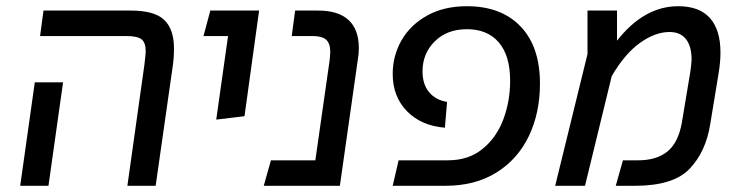

<svg xmlns="http://www.w3.org/2000/svg" viewBox="-20 -598 2374 618"><path d="M445 -391Q449 -425 449 -433Q449 -461 435.5 -471.5Q422 -482 387 -482H109L120 -564H401Q477 -564 508.5 -534Q540 -504 540 -442Q540 -412 536 -385L481 0H390ZM92 -333H183L136 0H45Z M714 -482H635L657 -564H814L767 -224L676 -213Z M1135 -443Q1135 -426 1132 -408L1074 0H829L852 -82H995L1041 -404Q1043 -424 1043 -431Q1043 -458 1030 -470Q1017 -482 986 -482H919L930 -564H1004Q1069 -564 1102 -533.5Q1135 -503 1135 -443Z M1263 -82H1422Q1488 -82 1533 -118.5Q1578 -155 1600 -213.5Q1622 -272 1622 -338Q1622 -419 1585.5 -461.5Q1549 -504 1483 -504Q1419 -504 1379.5 -465Q1340 -426 1340 -368Q1340 -327 1361 -301.5Q1382 -276 1419 -270L1412 -187Q1336 -193 1290 -240Q1244 -287 1244 -360Q1244 -418 1272 -467.5Q1300 -517 1354 -547.5Q1408 -578 1483 -578Q1593 -578 1655.5 -513Q1718 -448 1718 -329Q1718 -235 1682.5 -160.5Q1647 -86 1578.5 -43Q1510 0 1414 0H1244Z M2299 -429Q2299 -398 2293 -362L2266 -198Q2252 -110 2200 -55Q2148 0 2024 0H1962L1985 -82H2034Q2094 -82 2129 -111Q2164 -140 2175 -205L2202 -367Q2206 -395 2206 -407Q2206 -449 2188 -472Q2170 -495 2135 -495Q2089 -495 2040 -460Q1991 -425 1949 -353L1863 0H1767L1871 -424V-564H1966V-467Q2053 -578 2163 -578Q2231 -578 2265 -540Q2299 -502 2299 -429Z"/></svg>

Font: FiraGO
Style: Italic
Weight: 400
Italic angle: -8°
Designer: bBox Type GmbH
Foundry: bBox Type GmbH
Version: Version 1.001